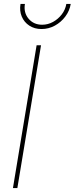

<svg xmlns="http://www.w3.org/2000/svg" viewBox="-20 -958 380 978"><path d="M189 -727.5 68.4 0H45.9L166.5 -727.5ZM191.4 -810.1Q155.8 -810.1 129.4 -827.4Q103 -844.7 90.8 -873.8Q78.6 -902.8 84.5 -938H106.9Q99.6 -893.6 125.5 -862.8Q151.4 -832 194.8 -832Q224.1 -832 250.2 -846.4Q276.4 -860.8 294.7 -884.8Q313 -908.7 317.9 -938H340.3Q334.5 -902.8 312.7 -873.8Q291 -844.7 259.3 -827.4Q227.5 -810.1 191.4 -810.1Z"/></svg>

Font: Inter 28pt Thin
Style: Italic
Weight: 250
Italic angle: -9.3988°
Designer: Rasmus Andersson
Foundry: rsms
Version: Version 4.001;git-66647c0bb